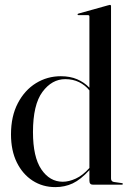

<svg xmlns="http://www.w3.org/2000/svg" viewBox="-20 -756 528 786"><path d="M25 -206Q25 -280 53 -333.5Q81 -387 127.2 -415.5Q173.5 -444 229 -444Q267 -444 296 -431.5Q325 -419 346 -397V-688.5Q346 -694 340 -694H301Q297.5 -694 297.5 -697Q297.5 -699.5 301.5 -700.5L421.5 -734Q427.5 -736 430 -736Q434.5 -736 434.5 -730.5V-25.5Q434.5 -13 446.5 -11L478 -6.5Q483 -6 483 -3Q483 0 479 0H360Q346 0 346 -16.5V-59.5Q310 -20.5 277.5 -5.2Q245 10 206.5 10Q154.5 10 113.5 -16.5Q72.5 -43 48.8 -91.2Q25 -139.5 25 -206ZM115 -215Q115 -113.5 149.2 -62.8Q183.5 -12 237 -12Q262 -12 290.5 -25Q319 -38 346 -68.5V-386Q328.5 -407.5 303.5 -419.8Q278.5 -432 247 -432Q192.5 -432 153.8 -379.8Q115 -327.5 115 -215Z"/></svg>

Font: Fraunces 144pt S000
Style: Regular
Weight: 400
Version: Version 1.000; ttfautohint (v1.8.3)